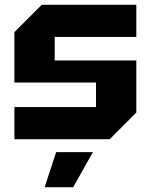

<svg xmlns="http://www.w3.org/2000/svg" viewBox="-20 -580 628 800"><path d="M40 0V-134H380V-236H40V-446L154 -560H548V-426H208V-328H548V-111L437 0ZM166 200 214 54H367L285 200Z"/></svg>

Font: Tektur
Style: Bold
Weight: 700
Designer: Adam Jagosz
Foundry: Adam Jagosz
Version: Version 1.005;gftools[0.9.30]